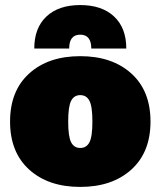

<svg xmlns="http://www.w3.org/2000/svg" viewBox="-20 -733 638 763"><path d="M481.9 -540H342.8Q342.8 -595.2 298.8 -595.2Q254.9 -595.2 254.9 -540H116.2Q116.2 -622.1 164.6 -667.5Q212.9 -712.9 298.8 -712.9Q384.8 -712.9 433.3 -667.5Q481.9 -622.1 481.9 -540ZM95.9 -440.9Q171.9 -509.8 298.8 -509.8Q425.8 -509.8 502 -440.9Q578.1 -372.1 578.1 -250Q578.1 -127.9 502 -59.1Q425.8 9.8 298.8 9.8Q171.9 9.8 95.9 -59.1Q20 -127.9 20 -250Q20 -372.1 95.9 -440.9ZM298.8 -355Q274.4 -355 262.7 -332.5Q251 -310.1 251 -250Q251 -189.9 262.7 -167.5Q274.4 -145 298.8 -145Q323.7 -145 335.4 -167.5Q347.2 -189.9 347.2 -250Q347.2 -310.1 335.4 -332.5Q323.7 -355 298.8 -355Z"/></svg>

Font: Work Sans Black
Style: Regular
Weight: 900
Designer: Wei Huang
Foundry: Wei Huang
Version: Version 2.012